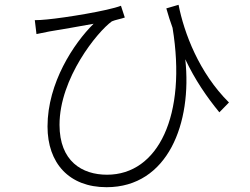

<svg xmlns="http://www.w3.org/2000/svg" viewBox="-20 -742 1040 800"><path d="M934 -315C809 -439 747 -605 724 -722L673 -707C681 -678 690 -651 699 -626C759 -261 639 -14 426 -14C322 -14 228 -70 228 -222C228 -416 386 -610 446 -653C459 -659 487 -664 500 -669L484 -718C430 -697 251 -668 176 -661C158 -659 138 -658 125 -658L132 -600C152 -604 170 -608 186 -611C227 -618 313 -632 370 -643C288 -562 178 -397 178 -215C178 -62 268 38 424 38C680 38 781 -230 752 -495C793 -409 840 -340 894 -274Z"/></svg>

Font: Noto Sans CJK KR Light
Style: Regular
Weight: 300
Designer: Ryoko NISHIZUKA (kana & ideographs); Paul D. Hunt (Latin, Greek & Cyrillic); Wenlong ZHANG (bopomofo); Sandoll Communica
Foundry: Adobe Systems Incorporated
Version: Version 1.004;PS 1.004;hotconv 1.0.82;makeotf.lib2.5.63406